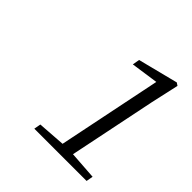

<svg xmlns="http://www.w3.org/2000/svg" viewBox="-122 -925 587 587"><g transform="rotate(45 171.0 -632.0)"><path d="M109 -428 113 -450 212 -457H239L339 -450L335 -428ZM197 -428 275 -809 287 -795 183 -780 187 -803 317 -836 326 -830 306 -740 242 -428Z"/></g></svg>

Font: Source Serif 4 18pt Light
Style: Italic
Weight: 300
Italic angle: -12°
Designer: Frank Grießhammer
Foundry: Adobe Systems Incorporated
Version: Version 4.004;hotconv 1.0.116;makeotfexe 2.5.65601